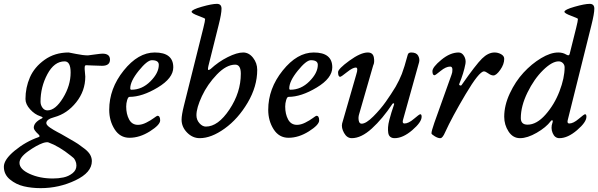

<svg xmlns="http://www.w3.org/2000/svg" viewBox="-88 -702 3100 995"><path d="M13 142Q13 175 65.5 199Q118 223 186 223Q215 223 241 217.5Q267 212 287.5 196Q308 180 308 156Q308 142 302.5 131Q297 120 293.5 117Q290 114 279 105Q218 56 163 36Q154 33 135 39Q101 51 57 82.5Q13 114 13 142ZM122 -175Q122 -158 132 -144Q142 -130 158 -130Q199 -130 238.5 -194.5Q278 -259 278 -326Q278 -384 247 -384Q193 -384 157.5 -317.5Q122 -251 122 -175ZM268 -430Q270 -430 306.5 -422.5Q343 -415 368 -415Q370 -415 402 -419.5Q434 -424 443 -424Q482 -424 482 -393Q482 -361 441 -361Q427 -361 394.5 -362.5Q362 -364 358 -364Q352 -364 351 -355Q350 -346 352 -329Q354 -312 354 -305Q354 -231 307 -172Q260 -113 194 -95Q152 -84 152 -64Q152 -59 157 -53Q162 -47 171.5 -40.5Q181 -34 189.5 -29Q198 -24 210 -17.5Q222 -11 228 -8Q238 -2 270.5 16.5Q303 35 316.5 44Q330 53 350.5 69Q371 85 379.5 100.5Q388 116 388 133Q388 192 303 232.5Q218 273 123 273Q76 273 35.5 263.5Q-5 254 -36.5 228Q-68 202 -68 162Q-68 125 -11.5 78.5Q45 32 111 9Q123 5 111 -6Q87 -28 87 -40Q87 -68 130 -89Q139 -94 120 -100Q92 -109 68 -135.5Q44 -162 44 -189Q44 -248 67 -301Q90 -354 143 -392Q196 -430 268 -430Z M587 -244Q587 -237 593 -237Q648 -237 691.5 -280.5Q735 -324 735 -366Q735 -390 699 -390Q675 -390 631 -335.5Q587 -281 587 -244ZM714 -430Q810 -430 810 -353Q810 -297 729.5 -248.5Q649 -200 583 -200Q576 -200 571 -183.5Q566 -167 566 -150Q566 -111 581 -83Q596 -55 627 -55Q647 -55 670 -66.5Q693 -78 709 -90Q725 -102 728 -102Q742 -102 742 -78Q742 -55 689 -21.5Q636 12 583 12Q534 12 506 -32Q478 -76 478 -133Q478 -243 553 -336.5Q628 -430 714 -430Z M930 -105Q930 -81 945.5 -63.5Q961 -46 979 -46Q1042 -46 1101 -134.5Q1160 -223 1160 -320Q1160 -367 1131 -367Q1085 -367 1036 -316Q987 -265 958.5 -204Q930 -143 930 -105ZM1003 -344Q1044 -382 1092 -406Q1140 -430 1172 -430Q1202 -430 1223.5 -402.5Q1245 -375 1245 -340Q1245 -254 1195.5 -170Q1146 -86 1076.5 -36Q1007 14 947 14Q910 14 881.5 -15Q853 -44 853 -82Q853 -106 865 -154L966 -558Q975 -594 975 -604Q975 -607 940 -620Q905 -633 905 -641Q905 -652 957.5 -667Q1010 -682 1036 -682Q1060 -682 1060 -657Q1060 -631 1045 -572L992 -360Q989 -347 990 -341.5Q991 -336 1003 -344Z M1411 -244Q1411 -237 1417 -237Q1472 -237 1515.5 -280.5Q1559 -324 1559 -366Q1559 -390 1523 -390Q1499 -390 1455 -335.5Q1411 -281 1411 -244ZM1538 -430Q1634 -430 1634 -353Q1634 -297 1553.5 -248.5Q1473 -200 1407 -200Q1400 -200 1395 -183.5Q1390 -167 1390 -150Q1390 -111 1405 -83Q1420 -55 1451 -55Q1471 -55 1494 -66.5Q1517 -78 1533 -90Q1549 -102 1552 -102Q1566 -102 1566 -78Q1566 -55 1513 -21.5Q1460 12 1407 12Q1358 12 1330 -32Q1302 -76 1302 -133Q1302 -243 1377 -336.5Q1452 -430 1538 -430Z M1946 -164Q1894 -86 1839 -36Q1784 14 1735 14Q1710 14 1695 -13Q1680 -40 1685 -62L1758 -315Q1770 -352 1756 -352Q1740 -352 1710 -328Q1680 -304 1675 -304Q1664 -304 1664 -328Q1664 -345 1722.5 -387.5Q1781 -430 1818 -430Q1845 -430 1849.5 -404Q1854 -378 1846 -363L1773 -110Q1768 -94 1771 -77.5Q1774 -61 1786 -61Q1809 -61 1846.5 -98.5Q1884 -136 1911.5 -175Q1939 -214 1962 -252Q1982 -287 1994.5 -319Q2007 -351 2025 -418Q2028 -430 2043 -430Q2070 -430 2079 -413.5Q2088 -397 2084 -380L2000 -79Q1996 -62 2008 -62Q2029 -62 2057 -86Q2085 -110 2090 -110Q2097 -110 2097 -97Q2097 -69 2048.5 -27.5Q2000 14 1957 14Q1943 14 1934.5 7Q1926 0 1924 -13.5Q1922 -27 1923 -43Q1924 -59 1929.5 -80Q1935 -101 1940.5 -119Q1946 -137 1954 -160Q1956 -166 1952 -166.5Q1948 -167 1946 -164Z M2420 -332Q2395 -332 2324.5 -213Q2254 -94 2219 -17Q2206 13 2195 14Q2183 15 2165.5 4.5Q2148 -6 2148 -11Q2148 -23 2163 -66L2252 -315Q2257 -327 2256.5 -342Q2256 -357 2245 -357Q2223 -357 2195.5 -334.5Q2168 -312 2164 -312Q2153 -312 2153 -333Q2153 -354 2199 -392Q2245 -430 2289 -430Q2306 -430 2317 -411.5Q2328 -393 2324 -371Q2315 -323 2292 -267Q2290 -262 2295.5 -259.5Q2301 -257 2304 -261Q2378 -367 2410 -398.5Q2442 -430 2475 -430Q2493 -430 2509 -421Q2525 -412 2525 -397Q2525 -369 2504.5 -340Q2484 -311 2469 -311Q2457 -311 2442.5 -321.5Q2428 -332 2420 -332Z M2864 -422 2898 -558Q2907 -594 2907 -604Q2907 -607 2872 -620Q2837 -633 2837 -641Q2837 -652 2889.5 -667Q2942 -682 2968 -682Q2992 -682 2992 -657Q2992 -632 2977 -572L2854 -79Q2850 -62 2862 -62Q2883 -62 2911 -86Q2939 -110 2944 -110Q2951 -110 2951 -97Q2951 -69 2902.5 -27.5Q2854 14 2811 14Q2787 14 2776 -12.5Q2765 -39 2775 -66Q2779 -78 2773 -79Q2770 -79 2766 -74Q2742 -42 2693.5 -14Q2645 14 2607 14Q2570 14 2547.5 -20.5Q2525 -55 2525 -97Q2525 -156 2554 -218Q2583 -280 2625 -325.5Q2667 -371 2716 -400.5Q2765 -430 2805 -430Q2828 -430 2845 -420Q2861 -410 2864 -422ZM2838 -353Q2838 -366 2829 -375Q2820 -384 2807 -384Q2773 -384 2726.5 -338.5Q2680 -293 2645.5 -222.5Q2611 -152 2611 -90Q2611 -56 2646 -56Q2693 -56 2739 -108Q2785 -160 2811.5 -229Q2838 -298 2838 -353Z"/></svg>

Font: EB Garamond 08
Style: Italic
Weight: 400
Italic angle: -14°
Version: Version 0.016